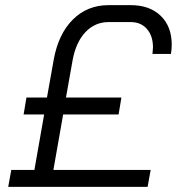

<svg xmlns="http://www.w3.org/2000/svg" viewBox="-20 -728 689 748"><path d="M649 -554Q649 -536 646 -518H574Q576 -536 576 -543Q576 -588 552.5 -615Q529 -642 489 -642H403Q350 -642 313 -603Q276 -564 263 -494L237 -348H453L442 -282H226L188 -66H567L555 0H12L24 -66H114L152 -282H72L83 -348H163L189 -494Q207 -595 263.5 -651.5Q320 -708 403 -708H489Q563 -708 606 -666.5Q649 -625 649 -554Z"/></svg>

Font: Bai Jamjuree
Style: Italic
Weight: 400
Italic angle: -10°
Version: Version 1.000; ttfautohint (v1.6)